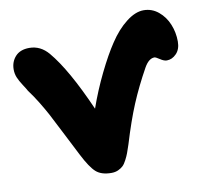

<svg xmlns="http://www.w3.org/2000/svg" viewBox="-78 -809 912 859"><g transform="rotate(-10 378.5 -379.0)"><path d="M360.8 -33.2Q314.9 -33.2 290.5 -55.2Q266.1 -77.1 234.9 -138.2Q213.4 -179.7 179 -247.8Q144.5 -315.9 131.8 -339.6Q119.1 -363.3 98.4 -397.5Q77.6 -431.6 56.2 -460Q51.8 -468.8 37.8 -490Q23.9 -511.2 16.8 -528.3Q9.8 -545.4 9.8 -564.9Q9.8 -599.6 31.7 -623.8Q53.7 -647.9 95.2 -647.9Q146 -647.9 182.1 -605Q253.9 -520 337.9 -329.1Q365.2 -407.2 402.1 -482.7Q439 -558.1 471.2 -606Q506.8 -660.2 548.6 -692.6Q590.3 -725.1 627.9 -725.1Q665.5 -725.1 695.1 -700.7Q724.6 -676.3 739.7 -639.2Q754.9 -602.1 754.9 -561Q754.9 -525.9 735.6 -505.9Q716.3 -485.8 691.9 -485.8Q679.2 -485.8 662.1 -497.3Q645 -508.8 639.2 -508.8Q613.8 -508.8 592.8 -472.2Q548.8 -393.1 518.6 -320.8Q488.3 -248.5 457 -145Q449.2 -121.1 444.3 -108.2Q439.5 -95.2 430.9 -78.6Q422.4 -62 413.6 -53.7Q404.8 -45.4 391.4 -39.3Q377.9 -33.2 360.8 -33.2Z"/></g></svg>

Font: Shantell Sans Irregular
Style: Regular
Weight: 800
Designer: Stephen Nixon, Anya Danilova, Shantell Martin
Foundry: Arrow Type
Version: Version 1.006;[9816181b4]